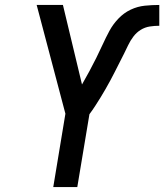

<svg xmlns="http://www.w3.org/2000/svg" viewBox="-20 -755 663 775"><path d="M195 0 244 -296 128 -735H234L311 -414Q326 -440 340.5 -467Q355 -494 368.5 -521Q382 -548 394.5 -575.5Q407 -603 421.5 -630Q436 -657 458 -680Q480 -703 507.5 -716Q535 -729 564.5 -732Q594 -735 623 -735V-651Q604 -651 584.5 -648Q565 -645 548 -634.5Q531 -624 518.5 -607.5Q506 -591 497.5 -573Q489 -555 480 -537Q471 -519 462 -501.5Q453 -484 444 -466Q435 -448 425.5 -430.5Q416 -413 406 -395.5Q396 -378 385.5 -361Q375 -344 364 -327Q353 -310 341 -294L292 0Z"/></svg>

Font: Iosevka SS04 Medium Extended
Style: Italic
Weight: 500
Width: 7
Italic angle: -9°
Monospace: yes
Designer: Belleve Invis
Foundry: Belleve Invis
Version: Version 19.0.0; ttfautohint (v1.8.4)